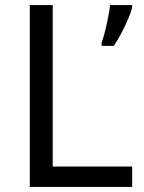

<svg xmlns="http://www.w3.org/2000/svg" viewBox="-20 -734 564 754"><path d="M97 0V-714H187V-80H499V0ZM499 -705Q495 -687 483.5 -660Q472 -633 457 -604.5Q442 -576 427 -554H379V-566Q386 -585 392.5 -611.5Q399 -638 404.5 -665.5Q410 -693 412 -714H499Z"/></svg>

Font: Noto Sans Shavian
Style: Regular
Weight: 400
Designer: Monotype Design Team
Foundry: Monotype Imaging Inc.
Version: Version 2.001; ttfautohint (v1.8.4.7-5d5b)